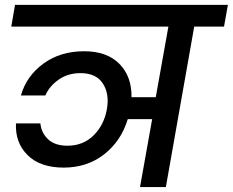

<svg xmlns="http://www.w3.org/2000/svg" viewBox="-20 -760 946 780"><path d="M25.9 -651.9 41 -740.2H905.8L890.1 -651.9H769L653.8 0H548.8L598.1 -275.9H499Q472.2 -187 403.1 -133.1Q334 -79.1 238.8 -79.1Q143.1 -79.1 92 -129.9Q41 -180.7 44.9 -258.8H144Q147.9 -219.7 175.8 -193.8Q203.6 -168 253.9 -168Q317.9 -168 360.4 -210.2Q402.8 -252.4 414.1 -315.9Q425.3 -378.4 397.9 -420.7Q370.6 -462.9 307.1 -462.9Q255.9 -462.9 218.3 -436.5Q180.7 -410.2 164.1 -372.1H64.9Q87.4 -451.2 156.2 -501.5Q225.1 -551.8 321.8 -551.8Q414.6 -551.8 465.1 -500.5Q515.6 -449.2 514.2 -365.2H612.8L664.1 -651.9Z"/></svg>

Font: SVN-Poppins Medium
Style: Italic
Weight: 500
Italic angle: -10°
Designer: Ninad Kale (Devanagari), Jonny Pinhorn (Latin)
Foundry: Indian Type Foundry
Version: Version 3.002 2017